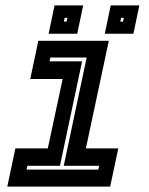

<svg xmlns="http://www.w3.org/2000/svg" viewBox="-20 -691 550 711"><path d="M7 0 37 -141.5H157L212 -398.5H92L122 -540H383L298 -141.5H418L388 0ZM78.5 -63H344L347 -77H216L301 -478H166.5L163.5 -464H284L202 -77H81.5ZM368 -566 390 -671H496L474 -566ZM160 -566 182 -671H288L266 -566ZM216.5 -611H226.5L229.5 -625H219.5ZM425.5 -611H435.5L438.5 -625H428.5Z"/></svg>

Font: Tourney Expanded Regular
Style: Bold Italic
Weight: 700
Width: 7
Italic angle: -12°
Designer: Tyler Finck
Foundry: Etcetera Type Co
Version: Version 1.010; ttfautohint (v1.8.3)